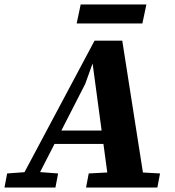

<svg xmlns="http://www.w3.org/2000/svg" viewBox="-53 -839 781 859"><path d="M-33 0 -21 -63 75 -70H112L207 -63L195 0ZM20 0 370 -657H494L597 0H436L361 -557H362L328 -463L91 0ZM177 -195 189 -255H465L468 -195ZM332 0 344 -63 478 -70H537L663 -63L651 0ZM290 -734 308 -819H602L584 -734Z"/></svg>

Font: Source Serif 4
Style: Bold Italic
Weight: 700
Italic angle: -12°
Designer: Frank Grießhammer
Foundry: Adobe Systems Incorporated
Version: Version 4.004;hotconv 1.0.116;makeotfexe 2.5.65601